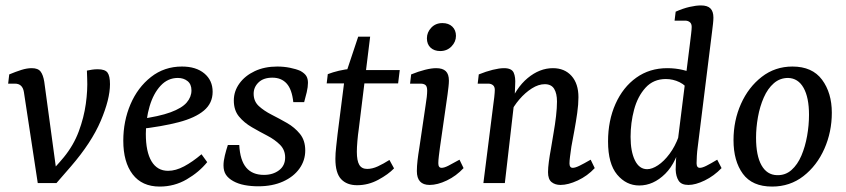

<svg xmlns="http://www.w3.org/2000/svg" viewBox="-20 -674 3114 707"><path d="M188 0 147 -26Q167 -41 184 -59.5Q201 -78 215 -95Q251 -139 270 -190Q289 -241 296 -291.5Q303 -342 301 -385L300 -414Q309 -416 319 -417.5Q329 -419 340 -419Q367 -419 376 -406.5Q385 -394 385 -364Q385 -309 351 -229Q317 -149 241 -61ZM119 0 68 -335Q63 -366 35 -366H10L14 -400Q38 -410 58.5 -416.5Q79 -423 97 -423Q120 -423 129.5 -410.5Q139 -398 143 -373L190 -27L188 0Z M650 -429Q702 -429 732.5 -403.5Q763 -378 763 -336Q763 -294 731 -267Q699 -240 638 -224Q577 -208 489 -198L492 -235Q566 -245 608 -260.5Q650 -276 667.5 -296.5Q685 -317 685 -341Q685 -364 670.5 -375.5Q656 -387 635 -387Q598 -387 571.5 -358.5Q545 -330 531 -283Q517 -236 517 -181Q517 -115 538 -80Q559 -45 599 -45Q627 -45 658 -61.5Q689 -78 722 -106L743 -77Q713 -40 667.5 -13.5Q622 13 568 13Q503 13 468.5 -32Q434 -77 434 -156Q434 -228 460.5 -290Q487 -352 536 -390.5Q585 -429 650 -429Z M931 12Q904 12 880.5 7.5Q857 3 839 -7Q821 -17 812 -30.5Q803 -44 803 -65Q803 -81 808 -101.5Q813 -122 819 -140H861Q864 -84 886.5 -57Q909 -30 952 -30Q985 -30 1007.5 -47Q1030 -64 1030 -94Q1030 -122 1011 -141Q992 -160 964 -174.5Q936 -189 907.5 -205.5Q879 -222 860 -245Q841 -268 841 -304Q841 -338 861.5 -366.5Q882 -395 918 -412Q954 -429 1001 -429Q1025 -429 1047.5 -424.5Q1070 -420 1086 -413Q1102 -404 1108 -394Q1114 -384 1114 -369Q1114 -354 1109.5 -334.5Q1105 -315 1100 -298H1060Q1055 -345 1035.5 -366.5Q1016 -388 983 -388Q950 -388 932 -370.5Q914 -353 914 -329Q914 -301 933 -283.5Q952 -266 980.5 -251.5Q1009 -237 1037 -221Q1065 -205 1084.5 -181Q1104 -157 1104 -120Q1104 -83 1082.5 -53Q1061 -23 1022 -5.5Q983 12 931 12Z M1295 8Q1257 8 1236 -14.5Q1215 -37 1215 -89Q1215 -109 1218 -135Q1221 -161 1223 -180L1250 -392L1299 -539H1343L1301 -198Q1298 -178 1296 -154.5Q1294 -131 1294 -115Q1294 -82 1303 -67Q1312 -52 1332 -52Q1351 -52 1371.5 -61.5Q1392 -71 1414 -85L1431 -54Q1410 -32 1373 -12Q1336 8 1295 8ZM1183 -367 1187 -401Q1205 -408 1228 -413.5Q1251 -419 1276 -421L1304 -416H1452L1446 -367Z M1562 7Q1515 7 1515 -44Q1515 -62 1517.5 -83.5Q1520 -105 1524 -129L1547 -285Q1550 -303 1551.5 -317Q1553 -331 1553 -340Q1553 -356 1546.5 -361Q1540 -366 1529 -366H1490L1494 -400Q1521 -411 1545 -417Q1569 -423 1586 -423Q1610 -423 1621.5 -412Q1633 -401 1633 -377Q1633 -368 1631.5 -354.5Q1630 -341 1628 -326L1600 -131Q1598 -116 1596 -99.5Q1594 -83 1594 -73Q1594 -56 1606 -56Q1616 -56 1631.5 -64Q1647 -72 1672 -86L1687 -55Q1660 -26 1625.5 -9.5Q1591 7 1562 7ZM1601 -486Q1579 -486 1565.5 -498.5Q1552 -511 1552 -533Q1552 -555 1568 -572Q1584 -589 1609 -589Q1632 -589 1645.5 -576Q1659 -563 1659 -542Q1659 -520 1642.5 -503Q1626 -486 1601 -486Z M2044 7Q2024 7 2011 -3.5Q1998 -14 1998 -40Q1998 -56 2001 -78.5Q2004 -101 2009 -128Q2013 -154 2018.5 -185Q2024 -216 2027.5 -246.5Q2031 -277 2031 -300Q2031 -330 2020.5 -347Q2010 -364 1986 -364Q1963 -364 1938.5 -348.5Q1914 -333 1892.5 -308Q1871 -283 1858 -255L1853 -281Q1879 -350 1923 -386.5Q1967 -423 2016 -423Q2059 -423 2084.5 -394.5Q2110 -366 2110 -316Q2110 -290 2105.5 -258Q2101 -226 2095 -193.5Q2089 -161 2084 -134Q2081 -113 2079 -97.5Q2077 -82 2077 -72Q2077 -56 2089 -56Q2098 -56 2113.5 -63.5Q2129 -71 2155 -86L2170 -55Q2143 -26 2107.5 -9.5Q2072 7 2044 7ZM1760 0 1796 -285Q1798 -297 1800 -316Q1802 -335 1802 -343Q1802 -355 1795 -360.5Q1788 -366 1778 -366H1739L1743 -400Q1770 -411 1794.5 -417Q1819 -423 1836 -423Q1864 -423 1871.5 -406.5Q1879 -390 1877 -362L1875 -312L1839 0Z M2515 7Q2489 7 2479 -8.5Q2469 -24 2468 -49Q2468 -63 2469 -80.5Q2470 -98 2472 -125L2521 -517Q2523 -533 2525 -550Q2527 -567 2527 -575Q2527 -587 2520 -592.5Q2513 -598 2503 -598H2464L2468 -631Q2495 -643 2519 -648.5Q2543 -654 2561 -654Q2585 -654 2596 -643Q2607 -632 2607 -609Q2607 -600 2605.5 -586.5Q2604 -573 2602 -557L2549 -131Q2547 -117 2546 -100Q2545 -83 2545 -73Q2545 -56 2557 -56Q2566 -56 2581 -63.5Q2596 -71 2621 -86L2637 -55Q2609 -26 2575 -9.5Q2541 7 2515 7ZM2334 9Q2286 9 2252.5 -31Q2219 -71 2219 -153Q2219 -230 2246.5 -291.5Q2274 -353 2323 -388Q2372 -423 2437 -423Q2467 -423 2494.5 -416.5Q2522 -410 2545 -399L2525 -332Q2506 -360 2482 -371.5Q2458 -383 2432 -383Q2386 -383 2357 -351Q2328 -319 2315 -270.5Q2302 -222 2302 -170Q2302 -116 2318 -83.5Q2334 -51 2363 -51Q2381 -51 2403 -65.5Q2425 -80 2445.5 -107.5Q2466 -135 2479 -171L2491 -164Q2473 -77 2429.5 -34Q2386 9 2334 9Z M2823 13Q2750 13 2715.5 -34Q2681 -81 2681 -158Q2681 -230 2708.5 -291.5Q2736 -353 2785 -391Q2834 -429 2898 -429Q2971 -429 3007 -380.5Q3043 -332 3043 -259Q3043 -188 3015.5 -126Q2988 -64 2938.5 -25.5Q2889 13 2823 13ZM2841 -29Q2872 -28 2894.5 -48Q2917 -68 2931 -101Q2945 -134 2952 -173.5Q2959 -213 2959 -251Q2959 -315 2939 -350.5Q2919 -386 2882 -387Q2852 -387 2829.5 -367.5Q2807 -348 2792.5 -315Q2778 -282 2771 -243Q2764 -204 2764 -167Q2764 -101 2784 -65.5Q2804 -30 2841 -29Z"/></svg>

Font: Rasa
Style: Italic
Weight: 400
Italic angle: -7.10001°
Designer: Anna Giedrys (Yrsa+Rasa design), David Brezina (Yrsa art-direction, Rasa art-direction, design)
Foundry: Rosetta Type Foundry
Version: Version 2.004